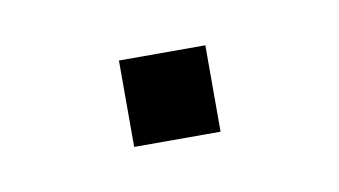

<svg xmlns="http://www.w3.org/2000/svg" viewBox="-28 -110 267 151"><g transform="rotate(-10 106.0 -34.5)"><path d="M71 0V-69H140V0Z"/></g></svg>

Font: Nunito Sans 10pt SemiCondensed ExtraLight
Style: Regular
Weight: 250
Width: 4
Designer: Vernon Adams
Foundry: Vernon Adams
Version: Version 3.101;gftools[0.9.27]